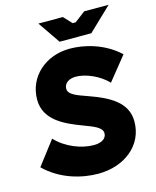

<svg xmlns="http://www.w3.org/2000/svg" viewBox="-136 -990 888 1093"><g transform="rotate(-15 308.0 -443.0)"><path d="M306 14C460 14 581 -79 581 -221C581 -336 478 -387 366 -427C304 -449 254 -465 254 -500C254 -534 285 -553 324 -553C381 -553 460 -520 509 -468L620 -606C530 -690 414 -716 332 -716C189 -716 78 -618 78 -483C78 -362 191 -312 292 -274C350 -252 399 -235 399 -200C399 -170 371 -150 324 -150C252 -150 162 -184 103 -247L-4 -107C87 -17 211 14 306 14ZM287 -769H474L611 -900H467L404 -852H386L341 -900H197Z"/></g></svg>

Font: Fixel Display ExtraBold
Style: Italic
Weight: 800
Italic angle: -10°
Designer: AlfaBravo + MacPaw
Foundry: Kyrylo Tkachov, Marchela Mozhyna, Serhii Makarenko, Maria Weinstein, Zakhar Kryvoshyya
Version: Version 1.210;Glyphs 3.2 (3217)